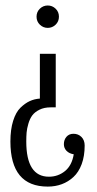

<svg xmlns="http://www.w3.org/2000/svg" viewBox="-20 -524 355 703"><path d="M183.6 -433.6Q171.4 -421.9 154.8 -421.9Q138.2 -421.9 126 -433.6Q113.8 -445.3 113.8 -462.9Q113.8 -480.5 126 -492.2Q138.2 -503.9 154.8 -503.9Q171.4 -503.9 183.6 -492.2Q195.8 -480.5 195.8 -462.9Q195.8 -445.3 183.6 -433.6ZM249 -34.2Q266.6 -34.2 278.3 -22.5Q290 -10.7 290 8.8Q290 47.4 279.1 76.9Q268.1 106.4 249 124Q230 141.6 206.3 150.4Q182.6 159.2 154.8 159.2Q18.1 159.2 18.1 -5.9Q18.1 -49.8 28.1 -81.5Q38.1 -113.3 54.9 -129.6Q71.8 -146 88.9 -153.8Q106 -161.6 126 -163.1V-327.1H184.1V-130.9H165Q141.6 -130.9 124.5 -122.3Q107.4 -113.8 98.4 -101.8Q89.4 -89.8 84 -71.5Q78.6 -53.2 77.4 -38.8Q76.2 -24.4 76.2 -5.9Q76.2 123 159.2 123Q192.4 123 217.8 102.5Q243.2 82 250 41Q232.9 38.1 223.4 28.1Q213.9 18.1 213.9 3.9Q213.9 -12.2 223.4 -23.2Q232.9 -34.2 249 -34.2Z"/></svg>

Font: Margherita Light
Style: Regular
Weight: 300
Designer: James Puckett
Foundry: Dunwich Type Founders
Version: Version 1.008;hotconv 1.0.109;makeotfexe 2.5.65596